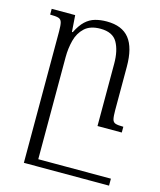

<svg xmlns="http://www.w3.org/2000/svg" viewBox="-114 -585 779 932"><g transform="rotate(15 275.0 -118.5)"><path d="M457 -97Q457 -66 460.5 -51.5Q464 -37 476.5 -33Q489 -29 516 -29V0H394V-313Q394 -379 371 -419.5Q348 -460 286 -460Q235 -460 207 -434Q179 -408 168.5 -367.5Q158 -327 158 -283V265H95V-396Q95 -427 91 -441Q87 -455 74 -459Q61 -463 32 -463V-492H150L156 -409H160Q179 -447 200.5 -467Q222 -487 248.5 -494.5Q275 -502 307 -502Q384 -502 420.5 -456Q457 -410 457 -315ZM105 265V230H523V265Z"/></g></svg>

Font: Noto Serif Armenian Light
Style: Regular
Weight: 300
Version: Version 2.007